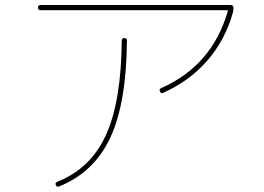

<svg xmlns="http://www.w3.org/2000/svg" viewBox="-20 -720 1040 757"><path d="M139.6 -679.7Q129.9 -679.7 129.9 -689.9Q129.9 -700.2 139.6 -700.2H889.6Q899.4 -700.2 900.4 -690.4Q900.4 -677.7 898.4 -670.9Q867.2 -560.5 796.4 -480Q725.6 -399.4 622.1 -353.5Q614.3 -350.6 610.4 -359.9Q606.4 -369.1 616.2 -373Q815.4 -460.9 877.9 -674.8Q879.9 -679.7 874 -679.7ZM460 -559.6Q460 -569.3 470.2 -569.8Q480.5 -570.3 480.5 -559.6Q478.5 -313.5 414.6 -176.8Q350.6 -40 211.9 15.6Q204.1 18.6 200.2 9.8Q196.3 1 205.1 -2.9Q337.9 -55.7 397.9 -188Q458 -320.3 460 -559.6Z"/></svg>

Font: Rounded Mgen+ 1mn thin
Style: Regular
Weight: 100
Designer: [Source Han Sans]
Ryoko NISHIZUKA  (kana & ideographs); Paul D. Hunt (Latin, Greek & Cyrillic); Wenlong ZHANG  (bopomofo
Version: Version 1.059.20150602